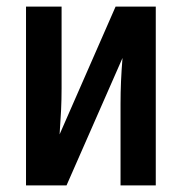

<svg xmlns="http://www.w3.org/2000/svg" viewBox="-20 -563 552 583"><path d="M59 0V-543H167V-295Q167 -261 165.5 -229Q164 -197 161 -155L331 -543H453V0H346V-248Q346 -282 347.5 -316.5Q349 -351 352 -387L182 0Z"/></svg>

Font: Noto Sans ExtraCondensed SemiBold
Style: Regular
Weight: 600
Width: 2
Designer: Monotype Design Team
Foundry: Monotype Imaging Inc.
Version: Version 2.013; ttfautohint (v1.8.4.7-5d5b)